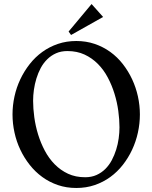

<svg xmlns="http://www.w3.org/2000/svg" viewBox="-20 -916 755 951"><path d="M672.9 -349.1Q672.9 -304.2 663.1 -259.5Q653.3 -214.8 634.5 -174.6Q615.7 -134.3 588.6 -99.6Q561.5 -64.9 526.4 -39.3Q491.2 -13.7 449 0.7Q406.7 15.1 357.9 15.1Q309.1 15.1 266.8 0.7Q224.6 -13.7 189.5 -39.3Q154.3 -64.9 127 -99.6Q99.6 -134.3 80.6 -174.6Q61.5 -214.8 51.8 -259.5Q42 -304.2 42 -349.1Q42 -394 51.8 -438.5Q61.5 -482.9 80.6 -523.2Q99.6 -563.5 127 -598.4Q154.3 -633.3 189.5 -658.7Q224.6 -684.1 266.8 -698.5Q309.1 -712.9 357.9 -712.9Q406.7 -712.9 449 -698.5Q491.2 -684.1 526.4 -658.7Q561.5 -633.3 588.6 -598.4Q615.7 -563.5 634.5 -523.2Q653.3 -482.9 663.1 -438.5Q672.9 -394 672.9 -349.1ZM314 -663.1Q282.2 -663.1 257.6 -652.1Q232.9 -641.1 213.9 -622.3Q194.8 -603.5 181.6 -578.9Q168.5 -554.2 160.2 -526.9Q151.9 -499.5 147.9 -471.2Q144 -442.9 144 -417Q144 -378.4 149.9 -335.2Q155.8 -292 168.7 -250Q181.6 -208 201.9 -169.7Q222.2 -131.3 251 -102.1Q279.8 -72.8 317.1 -55.4Q354.5 -38.1 401.9 -38.1Q433.1 -38.1 457.8 -49.1Q482.4 -60.1 501.5 -78.9Q520.5 -97.7 533.7 -122.6Q546.9 -147.5 555.4 -174.8Q564 -202.1 567.9 -230.7Q571.8 -259.3 571.8 -285.2Q571.8 -323.7 565.9 -366.7Q560.1 -409.7 547.1 -451.7Q534.2 -493.7 513.9 -532Q493.7 -570.3 464.8 -599.4Q436 -628.4 398.7 -645.8Q361.3 -663.1 314 -663.1ZM332 -742.7 319.8 -759.8 433.6 -896 490.7 -832Z"/></svg>

Font: Redressed
Style: Regular
Weight: 400
Designer: Astigmatic (AOETI)
Foundry: Astigmatic (AOETI)
Version: Version 1.001